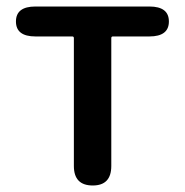

<svg xmlns="http://www.w3.org/2000/svg" viewBox="-20 -570 568 590"><path d="M265 0Q207 0 207 -60V-453Q207 -458 202 -458H89Q29 -458 29 -504Q29 -550 89 -550H439Q499 -550 499 -504Q499 -458 439 -458H327Q322 -458 322 -453V-60Q322 0 265 0Z"/></svg>

Font: Resource Han Rounded JP Medium
Style: Regular
Weight: 500
Designer: Cyano Hao (round all glyphs); Ryoko NISHIZUKA 西塚涼子 (kana, bopomofo & ideographs); Paul D. Hunt (Latin, Greek & Cyrillic)
Foundry: Cyano Hao
Version: 0.990